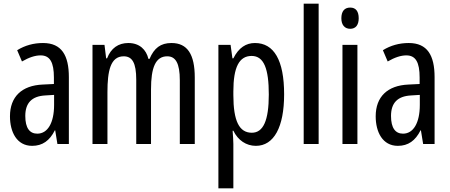

<svg xmlns="http://www.w3.org/2000/svg" viewBox="-20 -873 2437 1040"><path d="M213 -640C162 -640 115 -627 73 -601L99 -540C137 -562 170 -573 200 -573C251 -573 272 -535 272 -453V-418L211 -415C98 -410 34 -349 34 -243C34 -158 71 -83 154 -83C210 -83 249 -111 277 -167H279L291 -93H353V-455C353 -573 314 -640 213 -640ZM225 -356 273 -359V-305C273 -207 238 -149 182 -149C141 -149 117 -179 117 -245C117 -315 152 -352 225 -356Z M909 -640C850 -640 815 -613 790 -554H784C772 -604 736 -640 675 -640C621 -640 581 -612 560 -557H555L546 -630H481V-93H562V-374C562 -488 578 -568 650 -568C696 -568 718 -533 718 -441V-93H798V-389C798 -506 822 -568 886 -568C931 -568 954 -531 954 -438V-93H1035V-453C1035 -579 995 -640 909 -640Z M1361 -640C1313 -640 1273 -615 1244 -557H1239L1229 -630H1163V147H1244V-93C1244 -113 1242 -137 1240 -165H1244C1269 -113 1314 -83 1366 -83C1464 -83 1519 -185 1519 -362C1519 -547 1464 -640 1361 -640ZM1343 -570C1410 -570 1436 -500 1436 -361C1436 -220 1406 -154 1344 -154C1276 -154 1244 -217 1244 -358V-378C1244 -510 1276 -570 1343 -570Z M1706 -93V-853H1625V-93Z M1877 -832C1846 -832 1829 -812 1829 -774C1829 -738 1847 -717 1877 -717C1907 -717 1923 -738 1923 -774C1923 -811 1908 -832 1877 -832ZM1916 -630H1835V-93H1916Z M2194 -640C2143 -640 2096 -627 2054 -601L2080 -540C2118 -562 2151 -573 2181 -573C2232 -573 2253 -535 2253 -453V-418L2192 -415C2079 -410 2015 -349 2015 -243C2015 -158 2052 -83 2135 -83C2191 -83 2230 -111 2258 -167H2260L2272 -93H2334V-455C2334 -573 2295 -640 2194 -640ZM2206 -356 2254 -359V-305C2254 -207 2219 -149 2163 -149C2122 -149 2098 -179 2098 -245C2098 -315 2133 -352 2206 -356Z"/></svg>

Font: Noto Sans Kannada UI ExtraCondensed
Style: Regular
Weight: 400
Width: 2
Designer: Jelle Bosma - Monotype Design Team
Foundry: Monotype Imaging Inc.
Version: Version 2.005